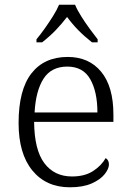

<svg xmlns="http://www.w3.org/2000/svg" viewBox="-20 -786 554 816"><path d="M277 10Q176 10 117.5 -61.5Q59 -133 59 -263Q59 -404 113.5 -474Q168 -544 268 -544Q358 -544 410 -481Q462 -418 462 -299V-268H125Q126 -149 168.5 -92.5Q211 -36 286 -36Q340 -36 375.5 -59Q411 -82 429 -114Q435 -111 439 -104Q443 -97 443 -87Q443 -69 425 -46Q407 -23 370 -6.5Q333 10 277 10ZM394 -308Q394 -396 363.5 -449.5Q333 -503 266 -503Q198 -503 165 -451.5Q132 -400 127 -308ZM135 -619Q151 -638 169.5 -664Q188 -690 205 -717Q222 -744 231 -766H299Q308 -744 325 -717Q342 -690 361 -664Q380 -638 395 -619V-606H371Q338 -632 312.5 -658Q287 -684 265 -714Q242 -684 217 -658Q192 -632 159 -606H135Z"/></svg>

Font: Noto Serif Tamil Light
Style: Regular
Weight: 300
Designer: Indian Type Foundry, Tom Grace, and the Monotype Design Team
Foundry: Monotype Imaging Inc.
Version: Version 2.004; ttfautohint (v1.8.4.7-5d5b)